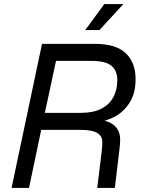

<svg xmlns="http://www.w3.org/2000/svg" viewBox="-20 -926 704 946"><path d="M37 0 187 -710H447Q551 -710 599.5 -664Q648 -618 648 -536Q648 -466 618.5 -420Q589 -374 544 -350.5Q499 -327 454 -324L450 -336Q508 -336 540 -310.5Q572 -285 572 -238Q572 -217 568.5 -189.5Q565 -162 563 -145L546 0H459L476 -138Q478 -157 481 -181Q484 -205 484 -228Q484 -255 459.5 -270.5Q435 -286 380 -286H183L123 0ZM201 -370H381Q439 -370 478.5 -390Q518 -410 538 -446.5Q558 -483 558 -532Q558 -577 529.5 -601.5Q501 -626 430 -626H256ZM400 -778 494 -906H588L470 -778Z"/></svg>

Font: Geist
Style: Italic
Weight: 400
Italic angle: -12°
Designer: Basement.studio, Andrés Briganti, Mateo Zaragoza
Foundry: Basement.studio, Vercel, Andrés Briganti, Guido Ferreyra, Mateo Zaragoza
Version: Version 1.500